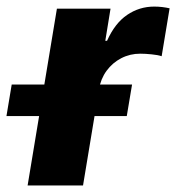

<svg xmlns="http://www.w3.org/2000/svg" viewBox="-74 -569 540 589"><path d="M10.7 0 100.6 -542.5H265.1L249 -443.8H254.4Q278.3 -497.6 315.9 -523.2Q353.5 -548.8 398.9 -548.8Q411.1 -548.8 423.6 -547.4Q436 -545.9 446.3 -543.5L421.9 -396.5Q410.6 -400.4 391.1 -402.3Q371.6 -404.3 356 -404.3Q324.7 -404.3 297.9 -390.4Q271 -376.5 252.9 -351.8Q234.9 -327.1 229.5 -294.4L180.7 0ZM-54.2 -212.9 -38.1 -309.6H331.1L314.9 -212.9Z"/></svg>

Font: Inter 16pt ExtraBold
Style: Italic
Weight: 800
Italic angle: -9.3988°
Version: Version 4.001;git-66647c0bb